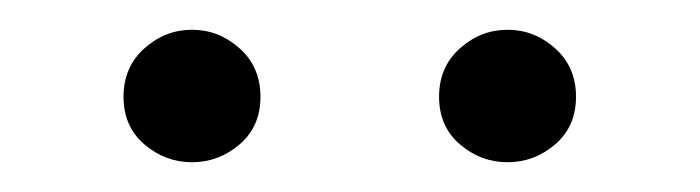

<svg xmlns="http://www.w3.org/2000/svg" viewBox="-20 -780 470 129"><path d="M109 -671Q91 -671 77 -683Q63 -695 63 -715Q63 -735 77 -747.5Q91 -760 109 -760Q127 -760 141 -747.5Q155 -735 155 -715Q155 -695 141 -683Q127 -671 109 -671ZM321 -671Q303 -671 289 -683Q275 -695 275 -715Q275 -735 289 -747.5Q303 -760 321 -760Q339 -760 353 -747.5Q367 -735 367 -715Q367 -695 353 -683Q339 -671 321 -671Z"/></svg>

Font: Noto Serif SC ExtraLight
Style: Regular
Weight: 200
Designer: Ryoko NISHIZUKA 西塚涼子 (kana & ideographs); Frank Grießhammer (Latin, Greek & Cyrillic); Wenlong ZHANG 张文龙 (bopomofo); San
Foundry: Adobe
Version: Version 2.002-H1;hotconv 1.1.0;makeotfexe 2.6.0